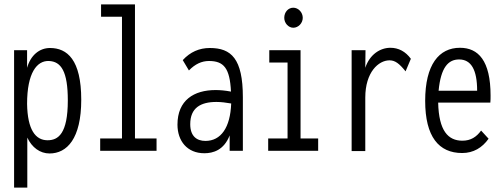

<svg xmlns="http://www.w3.org/2000/svg" viewBox="-20 -685 2290 872"><path d="M44 167H104V-60C125 -15 162 12 205 12C284 12 349 -55 349 -232C349 -414 285 -467 207 -467C159 -467 119 -434 103 -377V-457H44ZM196 -48C141 -48 105 -96 103 -213C103 -355 148 -410 202 -408C258 -406 288 -360 288 -229C288 -77 244 -48 196 -48Z M435 0H691V-56H593V-665H439V-609H534V-56H435Z M908 11C948 11 997 -3 1023 -70V0H1083V-243C1083 -419 1030 -467 933 -467C885 -467 844 -449 810 -412L838 -365C866 -394 896 -408 929 -408C996 -408 1024 -376 1029 -269C1003 -274 980 -276 959 -276C861 -276 786 -230 786 -119C786 -45 830 11 908 11ZM844 -121C844 -195 891 -222 963 -222C984 -222 1007 -219 1030 -215C1026 -105 983 -45 913 -45C874 -45 844 -66 844 -121Z M1312 -559C1335 -559 1355 -580 1355 -604C1355 -629 1335 -650 1312 -650C1289 -650 1271 -630 1271 -604C1271 -580 1290 -559 1312 -559ZM1198 0H1425V-56H1345V-457H1203V-401H1286V-56H1198Z M1577 1H1639V-242C1639 -357 1699 -411 1749 -411C1774 -411 1793 -397 1822 -361L1846 -418C1822 -451 1790 -468 1753 -468C1707 -468 1659 -438 1639 -377L1640 -457H1577Z M2079 10C2130 10 2170 -14 2199 -55L2165 -92C2144 -63 2118 -46 2080 -46C2015 -46 1973 -91 1970 -219H2207C2208 -230 2208 -239 2208 -251C2208 -410 2152 -468 2069 -468C1974 -468 1911 -392 1911 -227C1911 -64 1973 10 2079 10ZM1972 -273C1982 -379 2016 -415 2065 -415C2120 -415 2147 -368 2147 -273Z"/></svg>

Font: Inconsolata Condensed Thin
Style: Regular
Weight: 100
Width: 3
Monospace: yes
Designer: Raph Levien, Cyreal, Brenton Simpson
Foundry: Raph Levien, Cyreal, Google
Version: Version 3.100